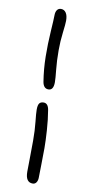

<svg xmlns="http://www.w3.org/2000/svg" viewBox="-105 -813 506 1053"><g transform="rotate(10 148.0 -286.0)"><path d="M153.8 -324.2Q126.5 -324.2 120.1 -359.9Q108.9 -428.7 107.9 -499.3Q106.9 -569.8 111.6 -640.1Q116.2 -710.4 116.2 -730Q116.2 -749 124 -760Q131.8 -771 146 -771Q163.6 -771 173.8 -755.9Q184.1 -740.7 184.1 -711.9Q184.1 -693.4 178 -644.8Q171.9 -596.2 171.9 -545.9Q171.9 -486.3 177 -438.5Q182.1 -390.6 182.1 -369.1Q182.1 -324.2 153.8 -324.2ZM158.2 199.2Q118.2 199.2 118.2 140.1Q118.2 120.6 119.1 70.1Q120.1 19.5 120.1 -32.2Q120.1 -90.3 115 -136.7Q109.9 -183.1 109.9 -204.1Q109.9 -229.5 117.4 -239.3Q125 -249 141.1 -249Q166 -249 171.9 -212.9Q180.7 -161.6 184.6 -101.8Q188.5 -42 188.5 -3.4Q188.5 35.2 187.3 90.3Q186 145.5 186 161.1Q186 177.2 178.7 188.2Q171.4 199.2 158.2 199.2Z"/></g></svg>

Font: Shantell Sans Bouncy
Style: Regular
Weight: 300
Designer: Stephen Nixon, Anya Danilova, Shantell Martin
Foundry: Arrow Type
Version: Version 1.006;[9816181b4]